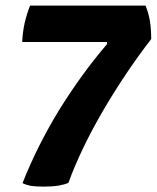

<svg xmlns="http://www.w3.org/2000/svg" viewBox="-20 -573 567 695"><path d="M367.2 -420.9Q367.2 -418.9 367.2 -413.1Q275.4 -305.7 195.3 -176.8Q116.2 -47.9 61.5 89.8Q72.3 95.7 90.8 99.6Q109.4 102.5 138.7 102.5Q170.9 102.5 193.4 98.6Q214.8 94.7 227.5 88.9Q274.4 -38.1 354.5 -174.8Q434.6 -311.5 527.3 -431.6Q527.3 -468.8 522.5 -498Q517.6 -526.4 506.8 -552.7Q367.2 -552.7 88.9 -552.7Q78.1 -526.4 69.3 -490.2Q61.5 -454.1 60.5 -420.9Q163.1 -420.9 367.2 -420.9Z"/></svg>

Font: cl
Style: Bold Italic
Weight: 400
Designer: Mitja Miklavcic
Version: Version 7.504; 2011; Build 1022